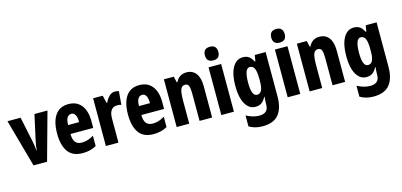

<svg xmlns="http://www.w3.org/2000/svg" viewBox="-82 -1333 4473 2138"><g transform="rotate(-15 2155.0 -264.0)"><path d="M155 0 2 -550H153L212 -270Q218 -241 222.5 -213Q227 -185 229 -154H233Q234 -178 238.5 -206Q243 -234 250 -265L313 -550H463L311 0Z M705 -559Q801 -559 853 -493Q905 -427 905 -310V-231H643Q643 -167 667.5 -136.5Q692 -106 742 -106Q778 -106 810 -116Q842 -126 879 -148V-29Q844 -9 805 0.5Q766 10 721 10Q605 10 552.5 -64.5Q500 -139 500 -272Q500 -410 552 -484.5Q604 -559 705 -559ZM709 -446Q680 -446 662 -420.5Q644 -395 643 -334H770Q770 -390 754 -418Q738 -446 709 -446Z M1242 -560Q1252 -560 1262.5 -558.5Q1273 -557 1287 -553L1274 -398Q1255 -405 1226 -405Q1179 -405 1156.5 -371.5Q1134 -338 1134 -278V0H989V-550H1100L1121 -461H1128Q1143 -497 1172.5 -528.5Q1202 -560 1242 -560Z M1522 -559Q1618 -559 1670 -493Q1722 -427 1722 -310V-231H1460Q1460 -167 1484.5 -136.5Q1509 -106 1559 -106Q1595 -106 1627 -116Q1659 -126 1696 -148V-29Q1661 -9 1622 0.5Q1583 10 1538 10Q1422 10 1369.5 -64.5Q1317 -139 1317 -272Q1317 -410 1369 -484.5Q1421 -559 1522 -559ZM1526 -446Q1497 -446 1479 -420.5Q1461 -395 1460 -334H1587Q1587 -390 1571 -418Q1555 -446 1526 -446Z M2066 -560Q2137 -560 2175.5 -508.5Q2214 -457 2214 -361V0H2069V-316Q2069 -373 2058.5 -402Q2048 -431 2017 -431Q1978 -431 1964 -392.5Q1950 -354 1950 -258V0H1805V-550H1919L1935 -481H1943Q1981 -560 2066 -560Z M2393 -768Q2470 -768 2470 -689Q2470 -611 2393 -611Q2315 -611 2315 -689Q2315 -768 2393 -768ZM2465 -550V0H2320V-550Z M2717 -560Q2756 -560 2783 -542.5Q2810 -525 2833 -480H2841L2853 -550H2978V-37Q2978 96 2920 168Q2862 240 2734 240Q2688 240 2650.5 230Q2613 220 2579 200V74Q2621 96 2657.5 106Q2694 116 2730 116Q2777 116 2805 93Q2833 70 2833 14V6Q2833 -11 2834.5 -33Q2836 -55 2838 -72H2833Q2811 -29 2783 -9.5Q2755 10 2713 10Q2639 10 2596.5 -65Q2554 -140 2554 -271Q2554 -407 2597 -483.5Q2640 -560 2717 -560ZM2763 -435Q2701 -435 2701 -269Q2701 -115 2764 -115Q2800 -115 2816.5 -148.5Q2833 -182 2833 -254V-282Q2833 -363 2816.5 -399Q2800 -435 2763 -435Z M3158 -768Q3235 -768 3235 -689Q3235 -611 3158 -611Q3080 -611 3080 -689Q3080 -768 3158 -768ZM3230 -550V0H3085V-550Z M3599 -560Q3670 -560 3708.5 -508.5Q3747 -457 3747 -361V0H3602V-316Q3602 -373 3591.5 -402Q3581 -431 3550 -431Q3511 -431 3497 -392.5Q3483 -354 3483 -258V0H3338V-550H3452L3468 -481H3476Q3514 -560 3599 -560Z M3996 -560Q4035 -560 4062 -542.5Q4089 -525 4112 -480H4120L4132 -550H4257V-37Q4257 96 4199 168Q4141 240 4013 240Q3967 240 3929.5 230Q3892 220 3858 200V74Q3900 96 3936.5 106Q3973 116 4009 116Q4056 116 4084 93Q4112 70 4112 14V6Q4112 -11 4113.5 -33Q4115 -55 4117 -72H4112Q4090 -29 4062 -9.5Q4034 10 3992 10Q3918 10 3875.5 -65Q3833 -140 3833 -271Q3833 -407 3876 -483.5Q3919 -560 3996 -560ZM4042 -435Q3980 -435 3980 -269Q3980 -115 4043 -115Q4079 -115 4095.5 -148.5Q4112 -182 4112 -254V-282Q4112 -363 4095.5 -399Q4079 -435 4042 -435Z"/></g></svg>

Font: Noto Sans Lao ExtraCondensed ExtraBold
Style: Regular
Weight: 800
Width: 2
Designer: Monotype Design Team
Foundry: Monotype Imaging Inc.
Version: Version 2.003; ttfautohint (v1.8.4.7-5d5b)